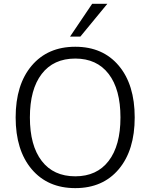

<svg xmlns="http://www.w3.org/2000/svg" viewBox="-20 -971 784 1000"><path d="M598.6 -89.8Q515.6 8.8 372.1 8.8Q228.5 8.8 145 -89.8Q61.5 -188.5 61.5 -359.4Q61.5 -530.3 145 -628.9Q228.5 -727.5 372.1 -727.5Q515.6 -727.5 598.6 -628.9Q681.6 -530.3 681.6 -359.4Q681.6 -188.5 598.6 -89.8ZM372.1 -52.7Q484.4 -52.7 545.9 -132.8Q607.4 -212.9 607.4 -359.4Q607.4 -505.9 545.9 -585.9Q484.4 -666 372.1 -666Q258.8 -666 197.3 -585.9Q135.7 -505.9 135.7 -359.4Q135.7 -212.9 197.3 -132.8Q258.8 -52.7 372.1 -52.7ZM344.7 -780.3 460 -951.2H539.1L398.4 -780.3Z"/></svg>

Font: Min Sans Light
Style: Regular
Weight: 300
Designer: Jinseong-Kim, NotoSansCJK, Nunito
Foundry: Jinseong-Kim
Version: Version 1.400;Glyphs 3.1.2 (3151)